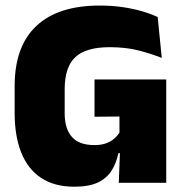

<svg xmlns="http://www.w3.org/2000/svg" viewBox="-20 -674 681 708"><path d="M254 14.5Q181 14.5 132 -17.8Q83 -50 58.5 -111Q34 -172 34 -257.5V-356.5Q34 -503 114 -578.2Q194 -653.5 347.5 -653.5Q392.5 -653.5 431.8 -647.8Q471 -642 503.8 -632.5Q536.5 -623 561.5 -611L576.5 -460.5Q537.5 -476 490.8 -488Q444 -500 384 -500Q297.5 -500 258 -463.5Q218.5 -427 218.5 -344.5V-255.5Q218.5 -200 244.8 -169.5Q271 -139 328.5 -139Q352.5 -139 370.2 -145.2Q388 -151.5 400.2 -162Q412.5 -172.5 420.5 -185V-295L443 -244.5L328.5 -243.5V-381H593V-109H416.5Q409 -73 391.8 -45.2Q374.5 -17.5 341.8 -1.5Q309 14.5 254 14.5ZM418 0 423 -131H593V0Z"/></svg>

Font: Anek Devanagari ExtraBold
Style: Regular
Weight: 800
Designer: Kailash Malviya (Devanagari) & Yesha Goshar (Latin)
Foundry: Ek Type
Version: Version 1.003